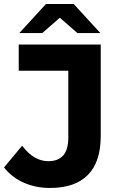

<svg xmlns="http://www.w3.org/2000/svg" viewBox="-36 -921 597 953"><path d="M-16 -90 74 -198Q131 -121 204 -121Q303 -121 303 -237V-570H57V-700H464V-246Q464 -117 400 -52.5Q336 12 212 12Q141 12 81.5 -14.5Q22 -41 -16 -90ZM348 -757 261 -833 174 -757H60L192 -901H330L462 -757Z"/></svg>

Font: Montserrat-Bold
Style: Bold
Weight: 700
Version: Version 7.200